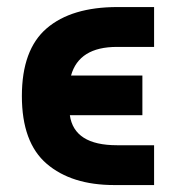

<svg xmlns="http://www.w3.org/2000/svg" viewBox="-20 -533 529 553"><path d="M423.8 0H309.1Q186 0 114.5 -61.3Q43 -122.6 43 -256.3Q43 -390.1 114.5 -451.4Q186 -512.7 318.4 -512.7H423.8V-397.9H316.9Q207.5 -397.9 184.6 -315.4H390.1V-201.2H181.2Q193.4 -114.7 316.9 -114.7H423.8Z"/></svg>

Font: Cadman
Style: Bold
Weight: 700
Designer: Paul James MIller
Foundry: High-Logic / Made with FontCreator
Version: Version 2.114;March 28, 2021;FontCreator 13.0.0.2683 64-bit